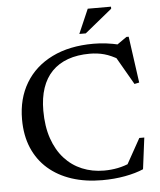

<svg xmlns="http://www.w3.org/2000/svg" viewBox="-59 -916 815 979"><g transform="rotate(-5 349.0 -427.0)"><path d="M438.5 -37Q475 -37 509 -43.8Q543 -50.5 579 -66.5L553 -46L631.5 -187H657L636.5 -26.5Q597.5 -9.5 542.2 0.8Q487 11 424.5 11Q339 11 269 -12Q199 -35 148.5 -79.2Q98 -123.5 71 -187.2Q44 -251 44 -333Q44 -439.5 91.8 -519Q139.5 -598.5 228.2 -642.2Q317 -686 440 -686Q472.5 -686 504 -682.2Q535.5 -678.5 578.5 -668.5L547.5 -661.5L611 -706H622.5L655.5 -468.5L631 -463.5L540.5 -620.5L567.5 -593Q525.5 -618 490.8 -627.5Q456 -637 417 -637Q353.5 -637 305 -619.5Q256.5 -602 223.2 -568Q190 -534 173 -483.8Q156 -433.5 156 -368.5Q156 -287.5 177.2 -225.8Q198.5 -164 236.5 -122Q274.5 -80 326.2 -58.5Q378 -37 438.5 -37ZM373 -742 427 -866.5H546V-856L406 -742Z"/></g></svg>

Font: Newsreader 24pt Medium
Style: Regular
Weight: 500
Designer: Hugues Gentile
Foundry: Production Type
Version: Version 1.003